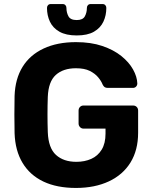

<svg xmlns="http://www.w3.org/2000/svg" viewBox="-20 -918 750 948"><path d="M355 10Q261 10 194.5 -21.5Q128 -53 91.5 -113.5Q55 -174 52 -260Q51 -303 51 -352Q51 -401 52 -445Q55 -529 91.5 -588Q128 -647 195.5 -678.5Q263 -710 355 -710Q429 -710 485 -691Q541 -672 579 -641.5Q617 -611 637 -575Q657 -539 658 -506Q658 -497 652 -490.5Q646 -484 636 -484H512Q502 -484 496.5 -488Q491 -492 487 -500Q480 -518 464.5 -536.5Q449 -555 423 -568Q397 -581 355 -581Q292 -581 255.5 -548Q219 -515 216 -440Q213 -354 216 -265Q219 -187 256.5 -153Q294 -119 357 -119Q398 -119 430.5 -133.5Q463 -148 482 -179Q501 -210 501 -258V-283H392Q382 -283 375 -290.5Q368 -298 368 -308V-372Q368 -383 375 -390Q382 -397 392 -397H637Q648 -397 655 -390Q662 -383 662 -372V-263Q662 -177 624.5 -116Q587 -55 517.5 -22.5Q448 10 355 10ZM359 -743Q306 -743 273.5 -761.5Q241 -780 226.5 -811Q212 -842 212 -879Q212 -887 217 -892.5Q222 -898 231 -898H289Q298 -898 303 -892.5Q308 -887 308 -879Q308 -856 318 -837.5Q328 -819 359 -819Q389 -819 399 -837.5Q409 -856 409 -879Q409 -887 414 -892.5Q419 -898 428 -898H486Q495 -898 500 -892.5Q505 -887 505 -879Q505 -842 490.5 -811Q476 -780 444 -761.5Q412 -743 359 -743Z"/></svg>

Font: Rubik SemiBold
Style: Regular
Weight: 600
Designer: Hubert and Fischer
Foundry: Hubert and Fischer
Version: Version 2.300;gftools[0.9.30]